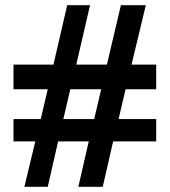

<svg xmlns="http://www.w3.org/2000/svg" viewBox="-20 -720 656 740"><path d="M437 -261 464 -376H582V-471H487L542 -700H446L392 -471H274L327 -700H239L186 -471H32V-376H164L137 -261H32V-175H116L74 0H164L204 -175H322L282 0H376L416 -175H582V-261ZM343 -261H224L251 -376H370Z"/></svg>

Font: Advent Pro SemiBold
Style: Regular
Weight: 600
Designer: VivaRado, Andreas Kalpakidis
Foundry: VivaRado, Andreas Kalpakidis
Version: Version 3.000